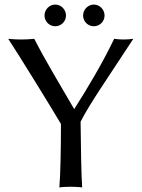

<svg xmlns="http://www.w3.org/2000/svg" viewBox="-20 -818 622 841"><path d="M333 -285C374 -365 443 -463 564 -648C551 -646 534 -645 522 -645C509 -645 492 -646 480 -648C430 -543 363 -431 305 -340C242 -449 184 -543 130 -648C113 -646 90 -645 73 -645C56 -645 33 -646 16 -648C56 -588 209 -340 247 -275C247 -177 245 -52 240 3C252 1 278 0 290 0C302 0 328 1 340 3C336 -45 334 -186 333 -285ZM175 -750C175 -724 196 -703 222 -703C248 -703 269 -724 269 -750C269 -776 248 -798 222 -798C196 -798 175 -776 175 -750ZM344 -750C344 -724 365 -703 391 -703C417 -703 438 -724 438 -750C438 -776 417 -798 391 -798C365 -798 344 -776 344 -750Z"/></svg>

Font: Libertinus Sans
Style: Regular
Weight: 400
Designer: Philipp H. Poll, Khaled Hosny
Foundry: Caleb Maclennan
Version: Version 7.050;RELEASE